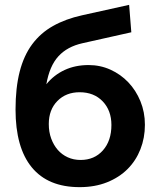

<svg xmlns="http://www.w3.org/2000/svg" viewBox="-20 -761 648 791"><path d="M320 -583Q257 -569 220.5 -529Q184 -489 171 -414Q202 -452 246 -472.5Q290 -493 345 -493Q393 -493 435 -474Q477 -455 508.5 -422Q540 -389 558.5 -344Q577 -299 577 -247Q577 -193 558.5 -146Q540 -99 505.5 -64.5Q471 -30 421 -10Q371 10 308 10Q178 10 111 -71.5Q44 -153 44 -310Q44 -399 61 -465.5Q78 -532 112.5 -578.5Q147 -625 198.5 -654Q250 -683 318 -698L512 -741L521 -628ZM181 -250Q181 -217 191 -190Q201 -163 218 -143.5Q235 -124 259 -113Q283 -102 312 -102Q369 -102 404 -141.5Q439 -181 439 -246Q439 -306 403 -343.5Q367 -381 308 -381Q252 -381 216.5 -345Q181 -309 181 -250Z"/></svg>

Font: IngvarSans
Style: Bold
Weight: 700
Version: Version 3.000